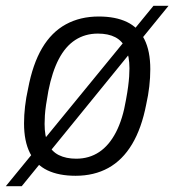

<svg xmlns="http://www.w3.org/2000/svg" viewBox="-52 -595 602 663"><path d="M209 12Q151 12 111.5 -7Q72 -26 51.5 -66.5Q31 -107 31 -169Q31 -197 34.5 -227.5Q38 -258 45 -289Q61 -374 93.5 -429Q126 -484 175.5 -511Q225 -538 289 -538Q347 -538 386.5 -519Q426 -500 446.5 -459.5Q467 -419 467 -356Q467 -327 463.5 -296.5Q460 -266 453 -235Q437 -152 404 -97Q371 -42 322 -15Q273 12 209 12ZM211 -47Q256 -47 290.5 -70Q325 -93 348.5 -138.5Q372 -184 383 -250Q388 -277 390.5 -296.5Q393 -316 394 -331Q395 -346 395 -359Q395 -401 382.5 -427.5Q370 -454 346 -466.5Q322 -479 286 -479Q242 -479 208 -457Q174 -435 151 -391Q128 -347 115 -281Q110 -254 107 -233Q104 -212 103 -196.5Q102 -181 102 -167Q102 -125 114 -98.5Q126 -72 151 -59.5Q176 -47 211 -47ZM-32 48 478 -575H530L23 48Z"/></svg>

Font: Archivo SemiCondensed Light
Style: Italic
Weight: 300
Width: 4
Italic angle: -10°
Designer: Hector Gatti
Foundry: Omnibus-Type
Version: Version 2.001